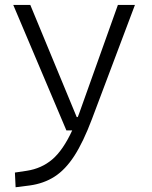

<svg xmlns="http://www.w3.org/2000/svg" viewBox="-20 -538 626 792"><path d="M44.4 234.4 41.5 173.8 90.3 166.5Q151.4 157.2 195.8 119.4Q240.2 81.5 277.8 0H253.9L34.7 -517.6H105L296.4 -55.2H300.8Q303.7 -62.5 306.6 -70.3L466.3 -517.6H536.6L358.9 -45.9Q323.7 47.4 286.9 104.5Q250 161.6 205.3 190.4Q160.6 219.2 102.1 227.1Z"/></svg>

Font: Cascadia Mono PL Light
Style: Regular
Weight: 300
Monospace: yes
Designer: Aaron Bell
Foundry: Saja Typeworks
Version: Version 2404.023; ttfautohint (v1.8.4)